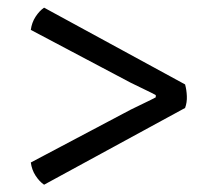

<svg xmlns="http://www.w3.org/2000/svg" viewBox="-20 -568 570 514"><path d="M98 -73.5Q85.5 -82 75.2 -97.8Q65 -113.5 62.5 -133L330 -274.5Q343 -281 365 -291.5Q387 -302 397 -307.5V-313.5Q387 -319 365 -329.5Q343 -340 330 -346.5L62.5 -488Q65 -507.5 75.2 -523.2Q85.5 -539 98 -547.5L475.5 -342Q479.5 -327.5 480.2 -310.8Q481 -294 475.5 -279Z"/></svg>

Font: Signika Light
Style: Regular
Weight: 300
Designer: Anna Giedry
Foundry: Anna Giedry
Version: Version 2.000